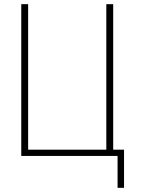

<svg xmlns="http://www.w3.org/2000/svg" viewBox="-20 -748 678 921"><path d="M82 0V-728H115V-30H490V-728H523V-30H575V153H544V0Z"/></svg>

Font: Murecho ExtraLight
Style: Regular
Weight: 200
Designer: Neil Summerour
Foundry: Positype
Version: Version 1.010; ttfautohint (v1.8.3)